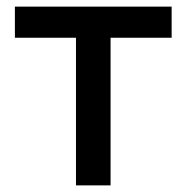

<svg xmlns="http://www.w3.org/2000/svg" viewBox="-20 -560 564 580"><path d="M209.5 0V-446H25V-540H498.5V-446H314V0Z"/></svg>

Font: Cns Manrope SemBd
Style: Regular
Weight: 600
Designer: Mikhail Sharanda
Foundry: Mikhail Sharanda
Version: Version 4.504